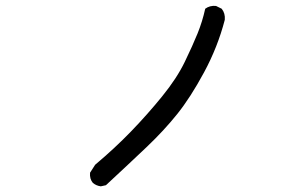

<svg xmlns="http://www.w3.org/2000/svg" viewBox="-20 -661 1040 661"><path d="M327.1 -19.5Q311.5 -21.5 299.8 -31.2Q288.1 -44.9 290 -66.4L307.6 -93.8Q376 -151.4 431.6 -209Q487.3 -266.6 538.1 -329.1Q588.9 -391.6 616.2 -448.2Q643.6 -504.9 660.2 -545.9Q676.8 -586.9 686.5 -630.9Q702.1 -642.6 723.6 -640.6L743.2 -630.9Q755.9 -615.2 753.9 -592.8Q729.5 -499 682.6 -412.1Q635.7 -325.2 590.3 -268.6Q544.9 -211.9 484.9 -154.8Q424.8 -97.7 344.7 -23.4Z"/></svg>

Font: JasonHandwriting2
Style: Regular
Weight: 400
Version: Version 1.05.10